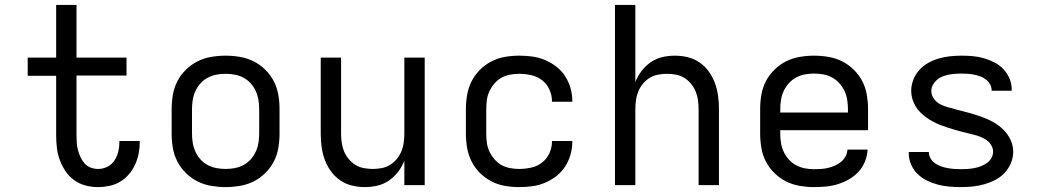

<svg xmlns="http://www.w3.org/2000/svg" viewBox="-20 -755 4240 783"><path d="M380 8Q354 8 329 1.5Q304 -5 283 -20Q262 -35 247.5 -56.5Q233 -78 224 -102Q215 -126 212 -152Q209 -178 209 -203V-446H93V-520H209V-735H292V-520H496V-447H292V-203Q292 -188 293 -172.5Q294 -157 298 -142.5Q302 -128 308.5 -114Q315 -100 325 -88.5Q335 -77 349.5 -71.5Q364 -66 380 -66Q400 -66 418 -75Q436 -84 447 -101Q458 -118 462.5 -137.5Q467 -157 467 -177V-180H550V-176Q550 -152 545.5 -129Q541 -106 531 -84Q521 -62 505.5 -44Q490 -26 470 -14Q450 -2 426.5 3Q403 8 380 8Z M900 8Q871 8 841.5 3Q812 -2 786 -15Q760 -28 738.5 -49Q717 -70 703.5 -96Q690 -122 685 -151.5Q680 -181 680 -210V-310Q680 -339 685 -368.5Q690 -398 703.5 -424Q717 -450 738.5 -471Q760 -492 786 -505Q812 -518 841.5 -523Q871 -528 900 -528Q929 -528 958.5 -523Q988 -518 1014 -505Q1040 -492 1061.5 -471Q1083 -450 1096.5 -424Q1110 -398 1115 -368.5Q1120 -339 1120 -310V-210Q1120 -181 1115 -151.5Q1110 -122 1096.5 -96Q1083 -70 1061.5 -49Q1040 -28 1014 -15Q988 -2 958.5 3Q929 8 900 8ZM900 -66Q919 -66 937.5 -69.5Q956 -73 973 -82Q990 -91 1002.5 -105Q1015 -119 1023 -136.5Q1031 -154 1034 -172.5Q1037 -191 1037 -210V-310Q1037 -329 1034 -347.5Q1031 -366 1023 -383.5Q1015 -401 1002.5 -415Q990 -429 973 -438Q956 -447 937.5 -450.5Q919 -454 900 -454Q881 -454 862.5 -450.5Q844 -447 827 -438Q810 -429 797.5 -415Q785 -401 777 -383.5Q769 -366 766 -347.5Q763 -329 763 -310V-210Q763 -191 766 -172.5Q769 -154 777 -136.5Q785 -119 797.5 -105Q810 -91 827 -82Q844 -73 862.5 -69.5Q881 -66 900 -66Z M1467 8Q1441 8 1414.5 1.5Q1388 -5 1366 -20.5Q1344 -36 1328.5 -58Q1313 -80 1304 -105Q1295 -130 1291.5 -156.5Q1288 -183 1288 -210V-520H1371V-210Q1371 -192 1373.5 -173.5Q1376 -155 1383 -138Q1390 -121 1402 -106.5Q1414 -92 1429.5 -82.5Q1445 -73 1463.5 -69.5Q1482 -66 1500 -66Q1518 -66 1536.5 -69.5Q1555 -73 1570.5 -82.5Q1586 -92 1598 -106.5Q1610 -121 1617 -138Q1624 -155 1626.5 -173.5Q1629 -192 1629 -210V-520H1712V0H1629V-100Q1620 -76 1604 -55Q1588 -34 1566.5 -19Q1545 -4 1519.5 2Q1494 8 1467 8Z M2097 8Q2068 8 2039 3Q2010 -2 1984 -15.5Q1958 -29 1937 -50Q1916 -71 1903 -97Q1890 -123 1885 -152Q1880 -181 1880 -210V-310Q1880 -339 1885 -368Q1890 -397 1903 -423Q1916 -449 1937 -470Q1958 -491 1984 -504.5Q2010 -518 2039 -523Q2068 -528 2097 -528Q2124 -528 2150.5 -524.5Q2177 -521 2202 -510.5Q2227 -500 2248.5 -483.5Q2270 -467 2284.5 -444.5Q2299 -422 2306.5 -396Q2314 -370 2314 -343V-340H2231V-342Q2231 -367 2220.5 -390Q2210 -413 2190.5 -428Q2171 -443 2146.5 -448.5Q2122 -454 2097 -454Q2079 -454 2060 -450.5Q2041 -447 2025 -438Q2009 -429 1996.5 -414.5Q1984 -400 1976 -383Q1968 -366 1965.5 -347.5Q1963 -329 1963 -310V-210Q1963 -191 1965.5 -172.5Q1968 -154 1976 -137Q1984 -120 1996.5 -105.5Q2009 -91 2025 -82Q2041 -73 2060 -69.5Q2079 -66 2097 -66Q2122 -66 2146.5 -71.5Q2171 -77 2190.5 -92Q2210 -107 2220.5 -130Q2231 -153 2231 -178V-180H2314V-177Q2314 -150 2306.5 -124Q2299 -98 2284.5 -75.5Q2270 -53 2248.5 -36.5Q2227 -20 2202 -9.5Q2177 1 2150.5 4.5Q2124 8 2097 8Z M2488 0V-735H2571V-420Q2580 -444 2596 -465Q2612 -486 2633.5 -501Q2655 -516 2680.5 -522Q2706 -528 2733 -528Q2759 -528 2785.5 -521.5Q2812 -515 2834 -499.5Q2856 -484 2871.5 -462Q2887 -440 2896 -415Q2905 -390 2908.5 -363.5Q2912 -337 2912 -310V0H2829V-310Q2829 -328 2826.5 -346.5Q2824 -365 2817 -382Q2810 -399 2798 -413.5Q2786 -428 2770.5 -437.5Q2755 -447 2736.5 -450.5Q2718 -454 2700 -454Q2682 -454 2663.5 -450.5Q2645 -447 2629.5 -437.5Q2614 -428 2602 -413.5Q2590 -399 2583 -382Q2576 -365 2573.5 -346.5Q2571 -328 2571 -310V0Z M3300 8Q3271 8 3241.5 3Q3212 -2 3186 -15Q3160 -28 3138.5 -49Q3117 -70 3103.5 -96Q3090 -122 3085 -151.5Q3080 -181 3080 -210V-310Q3080 -339 3085 -368.5Q3090 -398 3103.5 -424Q3117 -450 3138.5 -471Q3160 -492 3186 -505Q3212 -518 3241.5 -523Q3271 -528 3300 -528Q3329 -528 3358.5 -523Q3388 -518 3414 -505Q3440 -492 3461.5 -471Q3483 -450 3496.5 -424Q3510 -398 3515 -368.5Q3520 -339 3520 -310V-224H3162V-210Q3162 -191 3165 -172Q3168 -153 3176 -136Q3184 -119 3197 -104.5Q3210 -90 3227 -81Q3244 -72 3262.5 -68.5Q3281 -65 3300 -65Q3315 -65 3329.5 -66Q3344 -67 3358 -70.5Q3372 -74 3385.5 -80Q3399 -86 3410 -95Q3421 -104 3428 -117Q3435 -130 3436 -145H3518Q3517 -120 3507.5 -96.5Q3498 -73 3481.5 -55Q3465 -37 3443.5 -24.5Q3422 -12 3398.5 -4.5Q3375 3 3350 5.5Q3325 8 3300 8ZM3162 -296H3438V-310Q3438 -329 3435 -348Q3432 -367 3424 -384Q3416 -401 3403 -415.5Q3390 -430 3373.5 -439Q3357 -448 3338 -451.5Q3319 -455 3300 -455Q3281 -455 3262 -451.5Q3243 -448 3226.5 -439Q3210 -430 3197 -415.5Q3184 -401 3176 -384Q3168 -367 3165 -348Q3162 -329 3162 -310Z M3899 8Q3875 8 3851.5 6Q3828 4 3805 -2Q3782 -8 3760.5 -18.5Q3739 -29 3722 -45.5Q3705 -62 3695.5 -84.5Q3686 -107 3686 -130V-135H3768V-134Q3768 -120 3775.5 -108Q3783 -96 3794 -88.5Q3805 -81 3818 -76.5Q3831 -72 3844.5 -69.5Q3858 -67 3871.5 -66Q3885 -65 3899 -65Q3913 -65 3926.5 -66Q3940 -67 3953.5 -69.5Q3967 -72 3980 -77Q3993 -82 4004.5 -90Q4016 -98 4023 -110.5Q4030 -123 4030 -136Q4030 -152 4020.5 -166Q4011 -180 3997 -188Q3983 -196 3967.5 -201Q3952 -206 3936.5 -209.5Q3921 -213 3905.5 -217Q3890 -221 3874.5 -225.5Q3859 -230 3843.5 -235Q3828 -240 3813 -246Q3798 -252 3784 -259.5Q3770 -267 3757 -276.5Q3744 -286 3732.5 -297.5Q3721 -309 3713 -323Q3705 -337 3700.5 -352.5Q3696 -368 3696 -384Q3696 -407 3704.5 -429.5Q3713 -452 3729 -469.5Q3745 -487 3765.5 -498.5Q3786 -510 3808.5 -516.5Q3831 -523 3854.5 -525.5Q3878 -528 3901 -528Q3924 -528 3947 -526Q3970 -524 3992.5 -517.5Q4015 -511 4035.5 -500.5Q4056 -490 4072 -473Q4088 -456 4097 -434.5Q4106 -413 4106 -390V-385H4024V-387Q4024 -400 4017.5 -411.5Q4011 -423 4000.5 -431Q3990 -439 3977.5 -443.5Q3965 -448 3952.5 -450.5Q3940 -453 3927 -454Q3914 -455 3901 -455Q3888 -455 3875 -454Q3862 -453 3849 -450.5Q3836 -448 3823.5 -443Q3811 -438 3801 -429.5Q3791 -421 3784.5 -409Q3778 -397 3778 -384Q3778 -367 3788.5 -352.5Q3799 -338 3814 -330Q3829 -322 3846 -317.5Q3863 -313 3879 -309L3881 -308Q3906 -302 3931 -295Q3956 -288 3980.5 -279.5Q4005 -271 4028 -258.5Q4051 -246 4070 -228Q4089 -210 4100.5 -186Q4112 -162 4112 -136Q4112 -112 4102.5 -89.5Q4093 -67 4076.5 -49.5Q4060 -32 4038.5 -21Q4017 -10 3994 -3.5Q3971 3 3947 5.5Q3923 8 3899 8Z"/></svg>

Font: Iosevka Extended
Style: Regular
Weight: 400
Width: 7
Monospace: yes
Designer: Belleve Invis
Foundry: Belleve Invis
Version: Version 32.5.0; ttfautohint (v1.8.4)